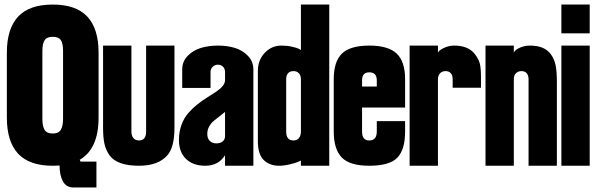

<svg xmlns="http://www.w3.org/2000/svg" viewBox="-20 -720 2591 834"><path d="M9.8 -491.2Q9.8 -595.2 58.6 -647.7Q107.4 -700.2 209 -700.2Q310.5 -700.2 359.4 -647.7Q408.2 -595.2 408.2 -491.2V-209Q408.2 -73.2 326.2 -25.9L330.1 -18.1H398.9V94.2H297.9Q268.1 94.2 253.4 67.9Q238.8 41.5 238.8 -1Q227.5 0 209 0Q107.4 0 58.6 -52.5Q9.8 -105 9.8 -209ZM164.1 -203.1Q164.1 -171.9 173.6 -156Q183.1 -140.1 209 -140.1Q234.9 -140.1 244.4 -156.5Q253.9 -172.9 253.9 -204.1V-499Q253.9 -530.3 244.6 -545.2Q235.4 -560.1 209 -560.1Q183.1 -560.1 173.6 -544.9Q164.1 -529.8 164.1 -499Z M584 0Q488.8 0 456.1 -44.9Q439.5 -68.4 433.6 -95.7Q427.7 -123 427.7 -165V-522H550.8V-148.9Q550.8 -129.9 559.6 -119.9Q568.4 -109.9 584 -109.9Q614.7 -109.9 614.7 -148.9V-522H737.8V-165Q737.8 -83 709 -47.9Q669.4 0 584 0Z M894.5 -337.9H771.5V-418Q771.5 -453.1 795.4 -477.5Q819.3 -502 853.3 -512Q887.2 -522 926.8 -522Q966.3 -522 999.8 -512Q1033.2 -502 1056.9 -477.5Q1080.6 -453.1 1080.6 -418V0H957.5V-45.9Q929.2 0 871.6 0Q818.8 0 788.1 -29.5Q757.3 -59.1 757.3 -111.8Q757.3 -147.5 768.3 -177.5Q779.3 -207.5 797.1 -228Q814.9 -248.5 836.2 -265.6Q857.4 -282.7 878.7 -295.9Q899.9 -309.1 917.7 -320.8Q935.5 -332.5 946.5 -345.5Q957.5 -358.4 957.5 -372.1V-407.2Q957.5 -421.4 948.7 -430.2Q939.9 -439 926.8 -439Q913.1 -439 903.8 -429.9Q894.5 -420.9 894.5 -407.2ZM880.4 -138.2Q880.4 -117.7 891.8 -107.4Q903.3 -97.2 919.4 -97.2Q936.5 -97.2 947 -105.5Q957.5 -113.8 957.5 -128.9V-233.9Q948.2 -226.1 929.2 -211.4Q910.2 -196.8 902.6 -189.7Q895 -182.6 887.7 -168.7Q880.4 -154.8 880.4 -138.2Z M1287.1 -376Q1287.1 -392.6 1278.3 -401.9Q1269.5 -411.1 1254.4 -411.1Q1239.3 -411.1 1231.2 -401.9Q1223.1 -392.6 1223.1 -376V-148.9Q1223.1 -109.9 1254.4 -109.9Q1269.5 -109.9 1278.3 -119.9Q1287.1 -129.9 1287.1 -148.9Q1287.1 -376 1287.1 -376ZM1287.1 -22.9Q1287.1 -22 1273.9 -16.6Q1260.7 -11.2 1237.1 -5.6Q1213.4 0 1192.4 0Q1150.9 0 1125.5 -24.9Q1100.1 -49.8 1100.1 -106.9Q1100.1 -411.1 1100.1 -411.1Q1100.1 -459.5 1130.1 -490.7Q1160.2 -522 1202.1 -522Q1226.6 -522 1247.6 -517.3Q1268.6 -512.7 1277.8 -508.1Q1287.1 -503.4 1287.1 -502Q1287.1 -502 1287.1 -700.2H1410.2V0H1287.1Z M1429.7 -376Q1429.7 -453.1 1465.6 -487.5Q1501.5 -522 1584 -522Q1666.5 -522 1703.1 -487.3Q1739.7 -452.6 1739.7 -376V-252.9H1552.7V-148.9Q1552.7 -109.9 1584 -109.9Q1616.7 -109.9 1616.7 -148.9V-193.8H1739.7V-148.9Q1739.7 -69.3 1705.6 -34.7Q1671.4 0 1584 0Q1499 0 1464.4 -36.1Q1429.7 -72.3 1429.7 -148.9ZM1552.7 -344.2H1616.7V-371.1Q1616.7 -405.8 1584 -405.8Q1552.7 -405.8 1552.7 -371.1Z M1759.3 0V-522H1882.3V-488.8Q1882.3 -499 1905.5 -510.5Q1928.7 -522 1952.6 -522Q2015.1 -522 2043.5 -483.9Q2060.1 -461.9 2064.7 -441.9Q2069.3 -421.9 2069.3 -381.8V-338.9H1946.3V-376Q1946.3 -392.6 1938.2 -401.9Q1930.2 -411.1 1915.5 -411.1Q1900.4 -411.1 1891.4 -401.6Q1882.3 -392.1 1882.3 -376V0Z M2088.9 0V-522H2211.9V-488.8Q2211.9 -499.5 2233.6 -510.7Q2255.4 -522 2282.2 -522Q2345.7 -522 2373 -483.9Q2388.7 -462.4 2393.8 -435.1Q2398.9 -407.7 2398.9 -365.2V0H2275.9V-376Q2275.9 -392.6 2267.8 -401.9Q2259.8 -411.1 2245.1 -411.1Q2230 -411.1 2220.9 -401.6Q2211.9 -392.1 2211.9 -376V0Z M2541.5 -575.2H2418.5V-700.2H2541.5ZM2418.5 0V-522H2541.5V0Z"/></svg>

Font: Quaderni
Style: Regular
Weight: 400
Designer: Romain Laurent, Daphné Lejeune, Alexandre D’Hubert
Foundry: ESAD Valence
Version: Version 1.000;FEAKit 1.0